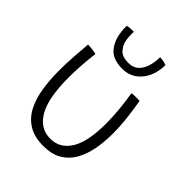

<svg xmlns="http://www.w3.org/2000/svg" viewBox="-215 -873 1019 1019"><g transform="rotate(45 294.5 -364.0)"><path d="M417.5 -507Q428.5 -509.5 447 -509.5Q454.5 -509.5 463.5 -509.2Q472.5 -509 477 -508.5Q486.5 -454 493 -397Q499.5 -340 499.5 -285.5Q499.5 -223 489 -167.5Q478.5 -112 454 -69.2Q429.5 -26.5 388.2 -2.2Q347 22 285 22Q216.5 22 172.5 -5.5Q128.5 -33 104 -80.8Q79.5 -128.5 70 -190.2Q60.5 -252 60.5 -321Q60.5 -372 64 -424.5Q67.5 -477 72 -527Q77 -527 85.8 -526.2Q94.5 -525.5 102 -525Q111 -524 119.5 -522.5Q128 -521 135 -519Q122.5 -416.5 122.5 -331Q122.5 -176 164.8 -103.8Q207 -31.5 283.5 -31.5Q355.5 -31.5 396 -96.8Q436.5 -162 436.5 -298Q436.5 -390 417.5 -507ZM439.5 -741Q439.5 -690.5 421 -650.5Q402.5 -610.5 369.5 -587.2Q336.5 -564 293 -564Q223 -564 190.8 -599Q158.5 -634 150 -690.5Q146.5 -713 146.5 -742.5Q158 -745.5 170.5 -746.2Q183 -747 195.5 -747Q195.5 -729 196.2 -712.2Q197 -695.5 200 -680.5Q206 -653.5 226 -631.2Q246 -609 292 -609Q328.5 -609 350 -629.8Q371.5 -650.5 380.8 -683Q390 -715.5 390 -749.5Q403.5 -749.5 417.2 -746.8Q431 -744 439.5 -741Z"/></g></svg>

Font: Grandstander ExtraLight
Style: Regular
Weight: 200
Designer: Tyler Finck
Foundry: Etcetera Type Co
Version: Version 1.200; ttfautohint (v1.8.3)